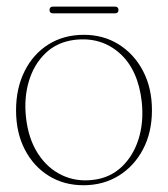

<svg xmlns="http://www.w3.org/2000/svg" viewBox="-20 -538 497 568"><path d="M228.5 -435Q286 -435 331.5 -406.5Q377 -378 403.2 -327.8Q429.5 -277.5 429.5 -212Q429.5 -146.5 403.2 -96.5Q377 -46.5 331.2 -18.2Q285.5 10 227 10Q169 10 124 -18Q79 -46 53.2 -96Q27.5 -146 27.5 -211.5Q27.5 -277 52.8 -327.5Q78 -378 123.2 -406.5Q168.5 -435 228.5 -435ZM256.5 -6Q305.5 -12 339.8 -44.2Q374 -76.5 389.8 -126.2Q405.5 -176 399.5 -235.5Q389 -331.5 334 -380.5Q279 -429.5 200 -420Q149 -413.5 114.8 -380.8Q80.5 -348 65.5 -298Q50.5 -248 57 -190Q64 -127.5 92 -84Q120 -40.5 162.8 -20Q205.5 0.5 256.5 -6ZM126.5 -508.5Q126.5 -518.5 137.5 -518.5H319.5Q330.5 -518.5 330.5 -508.5Q330.5 -498.5 319.5 -498.5H137.5Q126.5 -498.5 126.5 -508.5Z"/></svg>

Font: Fraunces 144pt Soft Thin
Style: Regular
Weight: 100
Version: Version 1.000;[0bf87f6ff]